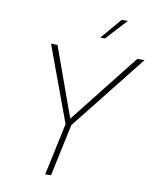

<svg xmlns="http://www.w3.org/2000/svg" viewBox="-97 -979 849 1052"><g transform="rotate(10 327.5 -453.0)"><path d="M228 0 290 -290 135 -710H171L310 -324L615 -710H655L322 -290L260 0ZM395 -790 494 -906H528L421 -790Z"/></g></svg>

Font: Geist Mono Thin
Style: Italic
Weight: 100
Italic angle: -12°
Monospace: yes
Designer: Basement.studio, Andrés Briganti, Mateo Zaragoza
Foundry: Basement.studio, Vercel, Andrés Briganti, Guido Ferreyra, Mateo Zaragoza
Version: Version 1.500; ttfautohint (v1.8.4.7-5d5b)